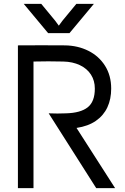

<svg xmlns="http://www.w3.org/2000/svg" viewBox="-20 -966 643 986"><path d="M72 0V-733Q193 -734 314 -733Q380 -732 434 -705Q488 -678 519.5 -628Q551 -578 551 -511Q551 -457 531.5 -415Q512 -373 472.5 -345.5Q433 -318 373 -309L571 0H474L230 -384Q275 -382 319 -384Q394 -386 430.5 -415Q467 -444 467 -511Q467 -552 447 -583Q427 -614 390 -631.5Q353 -649 305 -650Q228 -652 152 -650V0ZM337 -796 462 -946H372L301 -860L259 -803H305L263 -860L192 -946H102L227 -796Z"/></svg>

Font: Kreadon
Style: Regular
Weight: 400
Designer: kohakuno
Foundry: StudioGnu
Version: Version 1.000;Glyphs 3.1.2 (3151)